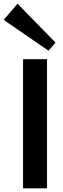

<svg xmlns="http://www.w3.org/2000/svg" viewBox="-58 -1021 342 1041"><path d="M67 0V-700H197V0ZM205 -746 -38 -913 37 -1001 243 -790Z"/></svg>

Font: Zen Kaku Gothic New Black
Style: Regular
Weight: 900
Designer: Yoshimichi Ohira
Foundry: Positype
Version: Version 1.001